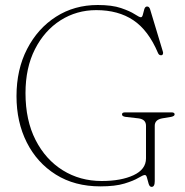

<svg xmlns="http://www.w3.org/2000/svg" viewBox="-20 -732 741 768"><path d="M599 -7.5Q599 15.5 586.5 15.5Q578.5 15.5 574.8 3.8Q571 -8 568.2 -20Q565.5 -32 559.5 -32Q552.5 -32 533.5 -20.5Q514.5 -9 477.8 2.2Q441 13.5 381.5 13.5Q278.5 13.5 203.2 -33.8Q128 -81 87 -162.5Q46 -244 46 -347.5Q46 -454 88.5 -536.2Q131 -618.5 204.2 -665.2Q277.5 -712 371 -712Q428 -712 464 -699.8Q500 -687.5 518.8 -675.2Q537.5 -663 543.5 -663Q549 -663 551.5 -673.8Q554 -684.5 557.2 -695.2Q560.5 -706 568.5 -706Q577 -706 580.5 -694.5L631.5 -525.5Q633.5 -520 631.5 -515.5Q629.5 -511 624.5 -511Q616 -510.5 612 -520Q573.5 -611 513.2 -651.2Q453 -691.5 365 -691.5Q286.5 -691.5 222.2 -650.8Q158 -610 120 -535.5Q82 -461 82 -359.5Q82 -251 122.2 -172.2Q162.5 -93.5 231.2 -50.8Q300 -8 386.5 -8Q464.5 -8 514.2 -31.2Q564 -54.5 564 -98.5V-229Q564 -254.5 534.5 -258.5L482 -264.5Q468 -266.5 468 -274.5Q468 -282.5 480.5 -282.5H666Q678.5 -282.5 678.5 -274.5Q678.5 -267.5 664.5 -264.5L628.5 -258.5Q599 -253 599 -229Z"/></svg>

Font: Fraunces 72pt Soft Thin
Style: Regular
Weight: 100
Version: Version 1.000;[b76b70a41]